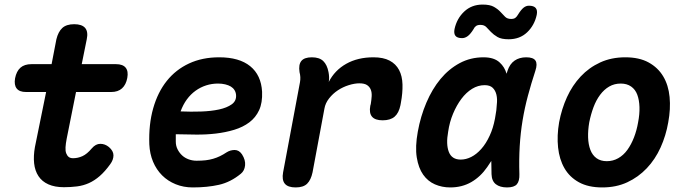

<svg xmlns="http://www.w3.org/2000/svg" viewBox="-20 -811 3040 841"><path d="M488 -530Q518 -530 530.5 -514.5Q543 -499 537.5 -469.5Q532 -440 514.5 -424Q497 -408 467 -408H313L272 -203Q268 -182 267 -166Q266 -150 270 -139.5Q274 -129 281 -123.5Q288 -118 300 -118Q321 -118 341 -127Q361 -136 382 -161Q399 -181 419.5 -181Q440 -181 457 -167Q477 -150 477 -130.5Q477 -111 463 -92Q440 -60 417 -40Q394 -20 369.5 -9Q345 2 317.5 5.5Q290 9 260 9Q220 9 192 -3.5Q164 -16 148.5 -39.5Q133 -63 129.5 -95.5Q126 -128 133 -167L182 -408H94Q65 -408 53 -423.5Q41 -439 46 -468Q52 -499 69.5 -514.5Q87 -530 118 -530H206L227 -639Q235 -672 253 -688.5Q271 -705 305 -705Q339 -705 353 -688.5Q367 -672 360 -639L338 -530Z M1040 -135Q1056 -110 1053.5 -86.5Q1051 -63 1035 -50Q990 -13 939 -1.5Q888 10 824 10Q784 10 749.5 -4Q715 -18 690 -43Q665 -68 650.5 -102.5Q636 -137 634 -179Q631 -266 651 -336.5Q671 -407 710.5 -456.5Q750 -506 808 -533Q866 -560 940 -560Q1028 -560 1076 -521Q1124 -482 1128 -409Q1130 -361 1115 -328.5Q1100 -296 1072 -275Q1044 -254 1006 -242.5Q968 -231 925.5 -226Q883 -221 837.5 -221.5Q792 -222 750 -223V-191Q750 -172 758 -156.5Q766 -141 778 -130Q790 -119 806.5 -113Q823 -107 841 -107Q864 -107 881 -109Q898 -111 913.5 -115.5Q929 -120 943.5 -127Q958 -134 973 -144Q989 -154 1008 -154Q1027 -154 1040 -135ZM771 -323Q816 -321 860.5 -322.5Q905 -324 939.5 -331.5Q974 -339 995 -354Q1016 -369 1014 -395Q1013 -407 1007 -416.5Q1001 -426 991 -432Q981 -438 966.5 -441.5Q952 -445 935 -445Q908 -445 883 -437Q858 -429 836.5 -413.5Q815 -398 798.5 -375.5Q782 -353 771 -323Z M1275 10Q1241 10 1227.5 -6.5Q1214 -23 1220 -56L1294 -451Q1296 -462 1295.5 -473Q1295 -484 1292 -495Q1287 -528 1300 -544Q1313 -560 1346 -560Q1379 -560 1396 -543.5Q1413 -527 1419 -495Q1421 -485 1421.5 -473.5Q1422 -462 1420 -452Q1446 -503 1496.5 -531.5Q1547 -560 1616 -560Q1659 -560 1686.5 -545.5Q1714 -531 1728 -504.5Q1742 -478 1743 -441Q1744 -404 1736 -361L1734 -350Q1727 -316 1708.5 -300Q1690 -284 1656 -284Q1623 -284 1609.5 -300Q1596 -316 1602 -348L1604 -355Q1607 -373 1608 -389.5Q1609 -406 1604 -418.5Q1599 -431 1587.5 -438.5Q1576 -446 1554 -446Q1533 -446 1507.5 -438Q1482 -430 1460 -415.5Q1438 -401 1421.5 -380Q1405 -359 1401 -335L1349 -56Q1342 -23 1325.5 -6.5Q1309 10 1275 10Z M1952 10Q1916 10 1885 -3.5Q1854 -17 1833.5 -46Q1813 -75 1805.5 -121.5Q1798 -168 1810 -234Q1822 -301 1847.5 -361Q1873 -421 1909.5 -465Q1946 -509 1993.5 -534.5Q2041 -560 2098 -560Q2145 -560 2169 -537Q2190 -518 2199 -488Q2201 -494 2203 -501Q2213 -531 2234 -545.5Q2255 -560 2285 -560Q2316 -560 2325.5 -545.5Q2335 -531 2325 -501Q2307 -446 2292.5 -392Q2278 -338 2269 -283.5Q2260 -229 2256.5 -171Q2253 -113 2255 -48Q2256 -18 2244 -4Q2232 10 2201 10Q2170 10 2152 -4Q2134 -18 2133 -48Q2132 -78 2132 -106Q2123 -92 2114 -79Q2085 -37 2044.5 -13.5Q2004 10 1952 10ZM1998 -112Q2021 -112 2044 -123.5Q2067 -135 2088 -158.5Q2109 -182 2125 -217Q2140 -249 2148 -291L2150 -303Q2155 -328 2156 -352Q2159 -377 2154.5 -396Q2150 -415 2138 -426.5Q2126 -438 2103 -438Q2074 -438 2048 -422Q2022 -406 2001 -378Q1980 -350 1964.5 -313Q1949 -276 1943 -234Q1933 -179 1946 -145.5Q1959 -112 1998 -112ZM2054 -683Q2041 -662 2029 -653Q2017 -644 2004 -644Q1983 -644 1975 -654Q1967 -664 1971 -684Q1981 -730 2013.5 -760.5Q2046 -791 2094 -791Q2126 -791 2143.5 -781Q2161 -771 2172 -759Q2183 -747 2192.5 -737.5Q2202 -728 2219 -728Q2231 -728 2237.5 -733Q2244 -738 2249 -747Q2262 -768 2273 -777Q2284 -786 2297 -786Q2318 -786 2326.5 -776Q2335 -766 2331 -746Q2321 -700 2289 -669.5Q2257 -639 2208 -639Q2176 -639 2159 -649Q2142 -659 2130.5 -671Q2119 -683 2110 -692.5Q2101 -702 2084 -702Q2072 -702 2065 -697Q2058 -692 2054 -683Z M2618 10Q2557 10 2516 -12.5Q2475 -35 2452.5 -74Q2430 -113 2424.5 -165Q2419 -217 2429 -275Q2440 -334 2463.5 -385.5Q2487 -437 2523.5 -476Q2560 -515 2609 -537.5Q2658 -560 2719 -560Q2780 -560 2821 -537.5Q2862 -515 2885 -476.5Q2908 -438 2913 -386Q2918 -334 2907 -275Q2897 -217 2873.5 -165Q2850 -113 2813 -74Q2776 -35 2727.5 -12.5Q2679 10 2618 10ZM2638 -105Q2665 -105 2688 -118Q2711 -131 2728 -154.5Q2745 -178 2757 -209Q2769 -240 2775 -275Q2782 -311 2781 -342Q2780 -373 2771.5 -396Q2763 -419 2744.5 -432Q2726 -445 2699 -445Q2671 -445 2648.5 -432Q2626 -419 2608.5 -395.5Q2591 -372 2579.5 -341Q2568 -310 2561 -275Q2555 -240 2556 -209Q2557 -178 2566 -154.5Q2575 -131 2593 -118Q2611 -105 2638 -105Z"/></svg>

Font: Maple Mono
Style: Bold Italic
Weight: 700
Italic angle: -10°
Monospace: yes
Designer: subframe7536
Version: Version 7.000